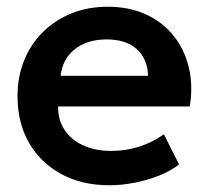

<svg xmlns="http://www.w3.org/2000/svg" viewBox="-20 -535 620 570"><path d="M305 15Q223.5 15 162 -18.2Q100.5 -51.5 66.2 -111Q32 -170.5 32 -249.5Q32 -307.5 51.8 -356Q71.5 -404.5 107.8 -440.2Q144 -476 192.8 -495.5Q241.5 -515 299.5 -515Q362.5 -515 412 -492.8Q461.5 -470.5 494.2 -430.2Q527 -390 540.2 -336.2Q553.5 -282.5 543.5 -219H152.5Q152 -179.5 171.2 -150Q190.5 -120.5 226.2 -103.8Q262 -87 310.5 -87Q353.5 -87 393 -99.5Q432.5 -112 466.5 -136.5L511.5 -47Q488 -28 453 -14Q418 0 379.2 7.5Q340.5 15 305 15ZM160 -310H419.5Q418 -360.5 386 -389.2Q354 -418 296.5 -418Q239.5 -418 202.5 -389.2Q165.5 -360.5 160 -310Z"/></svg>

Font: Geologica Cursive Medium
Style: Regular
Weight: 500
Designer: Sindre Bremnes, Frode Helland
Foundry: Monokrom Skriftforlag AS
Version: Version 1.010;gftools[0.9.28]